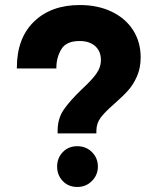

<svg xmlns="http://www.w3.org/2000/svg" viewBox="-20 -733 615 763"><path d="M209 -213Q209 -262 233.5 -297.5Q258 -333 305 -378Q343 -413 362 -439Q381 -465 381 -495Q381 -529 358.5 -549.5Q336 -570 296 -570Q243 -570 223.5 -537Q204 -504 204 -464V-461H47V-464Q47 -581 115 -647Q183 -713 297 -713Q369 -713 424 -686.5Q479 -660 509 -613Q539 -566 539 -505Q539 -463 524.5 -430Q510 -397 489.5 -374Q469 -351 436 -322Q398 -289 380.5 -266Q363 -243 363 -213V-203H209ZM207 -71Q207 -105 229.5 -128.5Q252 -152 287 -152Q322 -152 345.5 -128.5Q369 -105 369 -71Q369 -38 345.5 -14Q322 10 287 10Q252 10 229.5 -13.5Q207 -37 207 -71Z"/></svg>

Font: Be Vietnam ExtraBold
Style: Regular
Weight: 800
Designer: Gabriel Lam
Foundry: TypeRant
Version: Version 4.000